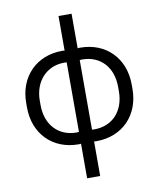

<svg xmlns="http://www.w3.org/2000/svg" viewBox="-98 -796 886 1072"><g transform="rotate(-10 345.0 -260.0)"><path d="M308 -720V-524C303 -525 298 -525 294 -525C147 -525 46 -421 46 -273V-247C46 -99 147 5 294 5C298 5 304 5 308 4V200H382V4C386 5 392 5 396 5C543 5 644 -99 644 -247V-273C644 -421 543 -525 396 -525C392 -525 387 -525 382 -524V-720ZM123 -273C123 -381 193 -458 294 -458C298 -458 304 -458 308 -457V-63C304 -62 298 -62 294 -62C191 -62 123 -137 123 -247ZM567 -273V-247C567 -137 499 -62 396 -62C392 -62 386 -62 382 -63V-457C388 -458 392 -458 396 -458C500 -458 567 -383 567 -273Z"/></g></svg>

Font: Fixel Text Regular
Style: Regular
Weight: 400
Width: 4
Designer: AlfaBravo + MacPaw
Foundry: Kyrylo Tkachov, Marchela Mozhyna, Serhii Makarenko, Maria Weinstein, Zakhar Kryvoshyya
Version: Version 1.211